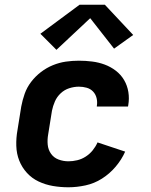

<svg xmlns="http://www.w3.org/2000/svg" viewBox="-20 -785 640 813"><path d="M270 8Q236 8 204 2.5Q172 -3 143.5 -16.5Q115 -30 94 -53Q73 -76 61.5 -105Q50 -134 49 -167.5Q48 -201 54 -234L70 -334Q75 -361 84.5 -388Q94 -415 112 -438.5Q130 -462 153.5 -480Q177 -498 204 -509Q231 -520 258.5 -524Q286 -528 314 -528Q342 -528 370 -524.5Q398 -521 423.5 -511.5Q449 -502 470.5 -485.5Q492 -469 505.5 -446Q519 -423 523.5 -395.5Q528 -368 523 -339Q523 -338 522.5 -336.5Q522 -335 522 -334H390Q390 -335 390 -335.5Q390 -336 390 -336Q393 -353 389 -369.5Q385 -386 374 -397.5Q363 -409 347 -413.5Q331 -418 314 -418Q294 -418 273.5 -411.5Q253 -405 237 -390Q221 -375 212.5 -355.5Q204 -336 200 -316L184 -216Q180 -194 182 -172.5Q184 -151 196 -134Q208 -117 228 -109.5Q248 -102 270 -102Q288 -102 307 -106.5Q326 -111 343 -122Q360 -133 372.5 -148.5Q385 -164 393 -182L510 -143Q495 -109 469.5 -79Q444 -49 411.5 -28.5Q379 -8 342 0Q305 8 270 8ZM219 -574 151 -642 317 -765H424L544 -637L463 -579L362 -708Z"/></svg>

Font: Iosevka SS04 XBd Ex
Style: Italic
Weight: 800
Width: 7
Italic angle: -9°
Monospace: yes
Designer: Belleve Invis
Foundry: Belleve Invis
Version: Version 19.0.0; ttfautohint (v1.8.4)